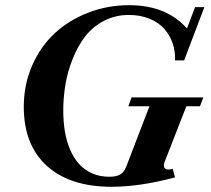

<svg xmlns="http://www.w3.org/2000/svg" viewBox="-20 -696 803 729"><path d="M403.8 13.2Q245.6 13.2 158 -66.2Q70.3 -145.5 70.3 -290.5Q70.3 -375 102.3 -447.8Q134.3 -520.5 188.5 -570.3Q242.7 -620.1 315.7 -648.2Q388.7 -676.3 470.2 -676.3Q611.8 -676.3 689.9 -587.9L720.7 -668.9H755.9L679.2 -466.8H644.5Q646 -500.5 635.7 -531Q625.5 -561.5 604.2 -585.9Q583 -610.4 548.1 -624.8Q513.2 -639.2 469.2 -639.2Q417 -639.2 374 -616.5Q331.1 -593.8 303 -557.1Q274.9 -520.5 255.9 -472.4Q236.8 -424.3 228.5 -375.2Q220.2 -326.2 220.2 -276.9Q220.2 -234.4 226.3 -197.3Q232.4 -160.2 246.1 -128.2Q259.8 -96.2 280 -73.5Q300.3 -50.8 329.6 -37.8Q358.9 -24.9 395.5 -24.9Q423.3 -24.9 437.5 -34.2Q451.7 -43.5 460 -64.9L547.4 -292.5H467.3L479.5 -326.2H752L739.3 -292.5H687.5L606.9 -85.9Q598.1 -66.4 605.2 -57.6Q612.3 -48.8 635.7 -54.7L644.5 -22.5Q511.2 13.2 403.8 13.2Z"/></svg>

Font: Elstob 10pt
Style: Bold Italic
Weight: 700
Italic angle: -20°
Designer: Peter S. Baker
Version: Version 1.015